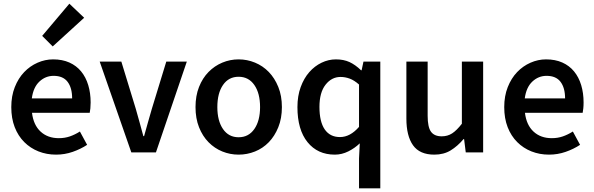

<svg xmlns="http://www.w3.org/2000/svg" viewBox="-20 -824 3212 1038"><path d="M283 12Q232 12 188 -5.5Q144 -23 111 -56Q78 -89 59.5 -136.5Q41 -184 41 -245Q41 -305 60 -353Q79 -401 110.5 -434Q142 -467 183 -485Q224 -503 267 -503Q317 -503 355 -486Q393 -469 418.5 -438Q444 -407 457 -364Q470 -321 470 -270Q470 -253 468.5 -238Q467 -223 465 -214H153Q161 -148 199.5 -112.5Q238 -77 298 -77Q330 -77 357.5 -86.5Q385 -96 412 -113L451 -41Q416 -18 373 -3Q330 12 283 12ZM152 -292H370Q370 -349 345.5 -381.5Q321 -414 270 -414Q226 -414 193 -383Q160 -352 152 -292ZM265 -573 208 -630 355 -804 435 -728Z M690 0 519 -491H636L714 -236Q724 -200 734.5 -163Q745 -126 755 -88H759Q770 -126 780 -163Q790 -200 801 -236L879 -491H990L823 0Z M1270 12Q1224 12 1182 -5Q1140 -22 1107.5 -55Q1075 -88 1056 -136Q1037 -184 1037 -245Q1037 -306 1056 -354Q1075 -402 1107.5 -435Q1140 -468 1182 -485.5Q1224 -503 1270 -503Q1316 -503 1358.5 -485.5Q1401 -468 1433 -435Q1465 -402 1484.5 -354Q1504 -306 1504 -245Q1504 -184 1484.5 -136Q1465 -88 1433 -55Q1401 -22 1358.5 -5Q1316 12 1270 12ZM1270 -82Q1324 -82 1355 -126.5Q1386 -171 1386 -245Q1386 -320 1355 -364.5Q1324 -409 1270 -409Q1216 -409 1185.5 -364.5Q1155 -320 1155 -245Q1155 -171 1185.5 -126.5Q1216 -82 1270 -82Z M1921 194V33L1925 -49Q1898 -23 1863 -5.5Q1828 12 1790 12Q1697 12 1642.5 -55.5Q1588 -123 1588 -245Q1588 -305 1605.5 -353Q1623 -401 1652 -434Q1681 -467 1718.5 -485Q1756 -503 1796 -503Q1838 -503 1869.5 -488.5Q1901 -474 1932 -444H1935L1945 -491H2036V194ZM1818 -83Q1873 -83 1921 -138V-367Q1895 -390 1870.5 -399Q1846 -408 1821 -408Q1773 -408 1740 -366Q1707 -324 1707 -246Q1707 -166 1735.5 -124.5Q1764 -83 1818 -83Z M2328 12Q2249 12 2213 -38.5Q2177 -89 2177 -183V-491H2292V-198Q2292 -137 2310 -112Q2328 -87 2368 -87Q2400 -87 2424.5 -103Q2449 -119 2477 -155V-491H2592V0H2498L2489 -72H2486Q2454 -34 2416.5 -11Q2379 12 2328 12Z M2948 12Q2897 12 2853 -5.5Q2809 -23 2776 -56Q2743 -89 2724.5 -136.5Q2706 -184 2706 -245Q2706 -305 2725 -353Q2744 -401 2775.5 -434Q2807 -467 2848 -485Q2889 -503 2932 -503Q2982 -503 3020 -486Q3058 -469 3083.5 -438Q3109 -407 3122 -364Q3135 -321 3135 -270Q3135 -253 3133.5 -238Q3132 -223 3130 -214H2818Q2826 -148 2864.5 -112.5Q2903 -77 2963 -77Q2995 -77 3022.5 -86.5Q3050 -96 3077 -113L3116 -41Q3081 -18 3038 -3Q2995 12 2948 12ZM2817 -292H3035Q3035 -349 3010.5 -381.5Q2986 -414 2935 -414Q2891 -414 2858 -383Q2825 -352 2817 -292Z"/></svg>

Font: CV Source Sans Light
Style: Bold
Weight: 600
Designer: Paul D. Hunt
Foundry: Adobe Systems Incorporated
Version: Version 3.001